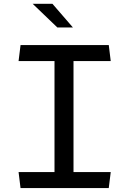

<svg xmlns="http://www.w3.org/2000/svg" viewBox="-20 -960 660 980"><path d="M258.2 -730H355.2V0H258.2ZM74.8 -81.8H545.2L535.1 0H84.8ZM84.9 -730H535.2L545.2 -648.2H74.8ZM146.8 -940.5H247.7L352.2 -819.8H272.7Z"/></svg>

Font: Monaspace Krypton Var ExLight
Style: Regular
Weight: 200
Designer: Riley Cran and the Lettermatic Team
Version: Version 1.200 (Monaspace Krypton Var)